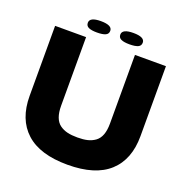

<svg xmlns="http://www.w3.org/2000/svg" viewBox="-153 -1010 1122 1166"><g transform="rotate(20 408.0 -427.5)"><path d="M301.8 -798.8Q266.6 -798.8 248.3 -807.1Q230 -815.4 230 -835.9Q230 -872.1 301.8 -872.1Q375 -872.1 375 -835.9Q375 -815.4 356.4 -807.1Q337.9 -798.8 301.8 -798.8ZM512.2 -798.8Q476.6 -798.8 458.3 -807.1Q439.9 -815.4 439.9 -835.9Q439.9 -872.1 512.2 -872.1Q585 -872.1 585 -835.9Q585 -815.4 566.7 -807.1Q548.3 -798.8 512.2 -798.8ZM49.8 -297.9V-750H250V-306.2Q250 -263.2 261 -233.6Q272 -204.1 293.7 -188.2Q315.4 -172.4 342.8 -165.8Q370.1 -159.2 408.2 -159.2Q446.3 -159.2 473.4 -165.8Q500.5 -172.4 522.2 -188.2Q543.9 -204.1 554.9 -233.4Q565.9 -262.7 565.9 -306.2V-750H766.1V-297.9Q766.1 -146.5 676.5 -64.7Q586.9 17.1 408.2 17.1Q229.5 17.1 139.6 -64.7Q49.8 -146.5 49.8 -297.9Z"/></g></svg>

Font: Mayenne Sans Regular
Style: Regular
Weight: 600
Width: 6
Designer: Jérémy Landes — Studio Triple
Foundry: Jérémy Landes — Studio Triple
Version: Version 1.001;hotconv 1.0.109;makeotfexe 2.5.65596